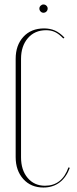

<svg xmlns="http://www.w3.org/2000/svg" viewBox="-20 -832 342 858"><path d="M50 -569Q50 -630 84.5 -667.5Q119 -705 177 -705Q204 -705 225.5 -695.5Q247 -686 268 -664L263 -660Q244 -680 226.5 -688.5Q209 -697 186 -697Q135 -697 104.5 -661.5Q74 -626 74 -569V-129Q74 -72 103.5 -37Q133 -2 181 -2Q257 -2 286 -84L292 -82Q276 -39 246 -16.5Q216 6 174 6Q118 6 84 -32Q50 -70 50 -130ZM156 -794Q156 -801 161.5 -806.5Q167 -812 174 -812Q182 -812 187.5 -806.5Q193 -801 193 -794Q193 -786 187.5 -780.5Q182 -775 174 -775Q167 -775 161.5 -780.5Q156 -786 156 -794Z"/></svg>

Font: Moniqa Thin Display
Style: Regular
Weight: 100
Designer: Rajesh Rajput
Foundry: Rajesh Rajput
Version: Version 1.000